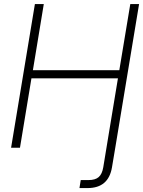

<svg xmlns="http://www.w3.org/2000/svg" viewBox="-20 -748 725 972"><path d="M382.3 204.1 388.7 163.6H428.2Q462.4 163.6 479.7 148.4Q497.1 133.3 502.9 98.1L529.3 -62.5L577.1 -351.6H139.2L81.1 0H36.1L156.7 -727.5H201.7L146.5 -392.6H584L639.6 -727.5H684.1L564 -2.9L546.9 99.1Q529.3 204.1 423.3 204.1Z"/></svg>

Font: Inter Display ExtraLight
Style: Italic
Weight: 200
Italic angle: -9.39999°
Designer: Rasmus Andersson
Foundry: rsms
Version: Version 4.000;git-a52131595